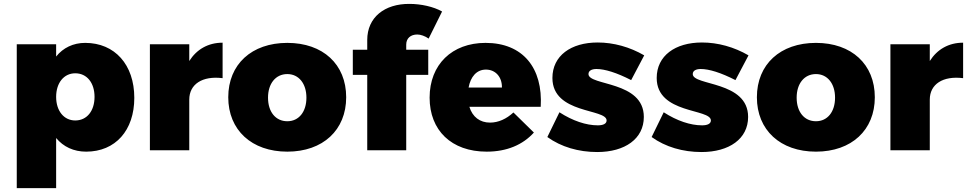

<svg xmlns="http://www.w3.org/2000/svg" viewBox="-20 -771 4971 985"><path d="M417 -551C356 -551 304 -526 268 -481V-544H66V194H268V-63C305 -18 358 7 422 7C572 7 669 -102 669 -269C669 -439 569 -551 417 -551ZM366 -153C308 -153 268 -202 268 -274C268 -346 308 -395 366 -395C426 -395 465 -346 465 -274C465 -202 426 -153 366 -153Z M951 -458V-544H749V0H951V-260C951 -339 1018 -383 1122 -370V-552C1048 -552 989 -518 951 -458Z M1454 -551C1271 -551 1151 -441 1151 -272C1151 -104 1271 7 1454 7C1637 7 1756 -104 1756 -272C1756 -441 1637 -551 1454 -551ZM1454 -391C1513 -391 1552 -342 1552 -270C1552 -197 1513 -149 1454 -149C1394 -149 1355 -197 1355 -270C1355 -342 1394 -391 1454 -391Z M2121 -594C2138 -594 2161 -586 2179 -573L2248 -712C2204 -737 2139 -751 2081 -751C1953 -752 1864 -682 1864 -566V-516H1790V-387H1864V0H2064V-387H2177V-516H2064V-542C2064 -575 2087 -594 2121 -594Z M2471 -551C2299 -551 2184 -440 2184 -270C2184 -103 2295 7 2477 7C2580 7 2662 -28 2719 -91L2614 -194C2578 -161 2537 -142 2494 -142C2442 -142 2404 -171 2388 -223H2754C2766 -423 2662 -551 2471 -551ZM2555 -322H2384C2394 -377 2425 -414 2473 -414C2522 -414 2556 -376 2555 -322Z M3218 -360 3285 -487C3211 -530 3128 -553 3046 -553C2909 -553 2814 -485 2814 -371C2814 -185 3092 -215 3092 -153C3092 -136 3074 -128 3047 -128C2987 -128 2918 -151 2850 -195L2788 -68C2859 -17 2948 9 3044 9C3186 9 3283 -59 3283 -171C3283 -357 2999 -330 2999 -391C2999 -408 3015 -417 3040 -417C3083 -417 3144 -398 3218 -360Z M3753 -360 3820 -487C3746 -530 3663 -553 3581 -553C3444 -553 3349 -485 3349 -371C3349 -185 3627 -215 3627 -153C3627 -136 3609 -128 3582 -128C3522 -128 3453 -151 3385 -195L3323 -68C3394 -17 3483 9 3579 9C3721 9 3818 -59 3818 -171C3818 -357 3534 -330 3534 -391C3534 -408 3550 -417 3575 -417C3618 -417 3679 -398 3753 -360Z M4166 -551C3983 -551 3863 -441 3863 -272C3863 -104 3983 7 4166 7C4349 7 4468 -104 4468 -272C4468 -441 4349 -551 4166 -551ZM4166 -391C4225 -391 4264 -342 4264 -270C4264 -197 4225 -149 4166 -149C4106 -149 4067 -197 4067 -270C4067 -342 4106 -391 4166 -391Z M4750 -458V-544H4548V0H4750V-260C4750 -339 4817 -383 4921 -370V-552C4847 -552 4788 -518 4750 -458Z"/></svg>

Font: Montserrat ExtraBold
Style: Regular
Weight: 800
Designer: Julieta Ulanovsky
Foundry: Julieta Ulanovsky
Version: Version 4.000